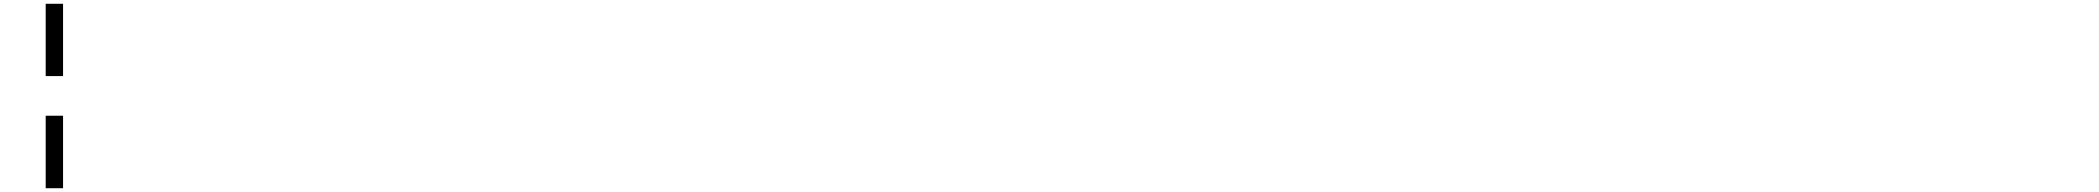

<svg xmlns="http://www.w3.org/2000/svg" viewBox="-20 -777 11118 1017"><path d="M222 -374H314V-757H222ZM222 220H314V-164H222Z"/></svg>

Font: Passageway
Style: Light
Weight: 700
Foundry: Ascender Corporation
Version: Version 1.11